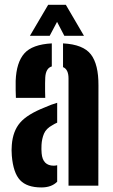

<svg xmlns="http://www.w3.org/2000/svg" viewBox="-20 -794 484 821"><path d="M48 -375.5Q47.5 -384.5 47 -408Q46.5 -431.5 47 -448.5Q50 -527 84 -565.5Q118 -604 201.5 -608.5V-510Q176 -502.5 173.5 -463Q173 -454.5 172.8 -437.8Q172.5 -421 172.8 -403.5Q173 -386 173.5 -375.5ZM273 0V-458.5Q273 -497.5 249.5 -507V-608.5Q336 -604 368.8 -561.2Q401.5 -518.5 401 -428.5L400.5 0ZM30.5 -128.5Q28.5 -152.5 30.5 -174.5Q35 -233.5 66 -269.5Q97 -305.5 172 -335Q185 -341 198.2 -345.8Q211.5 -350.5 224.5 -354.5V-269.5Q219.5 -267.5 214.5 -264.8Q209.5 -262 204.5 -259Q177.5 -244.5 168.2 -222.8Q159 -201 157.5 -174.5Q156.5 -155.5 158 -138.5Q162.5 -85.5 210 -85.5Q217 -85.5 224.5 -87.5V-17Q200.5 7.5 157 7.5Q95 7.5 65.8 -23.8Q36.5 -55 30.5 -128.5ZM108 -641 186 -773.5H261.5L339 -641H255L224 -700.5L192.5 -641Z"/></svg>

Font: Big Shoulders Stencil Display ExtraBold
Style: Regular
Weight: 800
Designer: Patric King
Foundry: XO Type Co
Version: Version 1.000